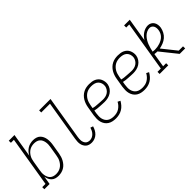

<svg xmlns="http://www.w3.org/2000/svg" viewBox="47 -1550 2373 2373"><g transform="rotate(-45 1233.5 -363.5)"><path d="M210 8Q184 8 160 1Q136 -6 118 -23Q100 -40 90.5 -62.5Q81 -85 77 -110L59 0H-33V-37H24L133 -698H81L80 -735H180L129 -426Q141 -449 159 -469Q177 -489 199 -502.5Q221 -516 246 -522Q271 -528 296 -528Q322 -528 347 -520.5Q372 -513 389.5 -496.5Q407 -480 417.5 -457Q428 -434 431.5 -409Q435 -384 434 -357.5Q433 -331 428 -305L408 -185Q404 -161 396.5 -137Q389 -113 376.5 -90.5Q364 -68 346.5 -48.5Q329 -29 306 -16Q283 -3 258.5 2.5Q234 8 210 8ZM204 -29Q224 -29 244 -33.5Q264 -38 283 -49Q302 -60 317 -76.5Q332 -93 342.5 -111.5Q353 -130 359 -150Q365 -170 368 -191L388 -311Q392 -332 393 -353.5Q394 -375 390.5 -396Q387 -417 378.5 -435.5Q370 -454 354.5 -467Q339 -480 319 -485.5Q299 -491 277 -491Q257 -491 237 -486.5Q217 -482 198.5 -471.5Q180 -461 165 -445Q150 -429 139.5 -411Q129 -393 123 -373Q117 -353 114 -333L94 -213Q90 -191 88.5 -169.5Q87 -148 90.5 -127Q94 -106 102.5 -87Q111 -68 126 -54.5Q141 -41 161.5 -35Q182 -29 204 -29Z M792 8Q770 8 749.5 2.5Q729 -3 714 -16Q699 -29 689 -47Q679 -65 675 -86Q671 -107 672.5 -128.5Q674 -150 677 -172L764 -698H611V-735H810L716 -166Q714 -150 712.5 -134Q711 -118 713 -103Q715 -88 721 -74Q727 -60 737 -49.5Q747 -39 762 -34Q777 -29 793 -29Q813 -29 832.5 -37.5Q852 -46 867.5 -62Q883 -78 892.5 -97Q902 -116 908 -136L943 -124Q936 -99 923 -74.5Q910 -50 890 -31Q870 -12 844 -2Q818 8 792 8Z M1213 8Q1184 8 1156.5 2Q1129 -4 1106.5 -18.5Q1084 -33 1069 -55Q1054 -77 1047 -103.5Q1040 -130 1040.5 -158.5Q1041 -187 1045 -215L1065 -335Q1069 -360 1077.5 -385Q1086 -410 1099.5 -433Q1113 -456 1132.5 -475Q1152 -494 1176.5 -506.5Q1201 -519 1226.5 -523.5Q1252 -528 1276 -528Q1300 -528 1323 -524.5Q1346 -521 1366 -511.5Q1386 -502 1401.5 -487Q1417 -472 1426 -452Q1435 -432 1438.5 -409Q1442 -386 1438 -363Q1433 -334 1415.5 -308Q1398 -282 1372 -265.5Q1346 -249 1317 -242.5Q1288 -236 1259 -236Q1238 -236 1216.5 -237.5Q1195 -239 1174.5 -240Q1154 -241 1132.5 -243.5Q1111 -246 1092 -251L1085 -209Q1082 -187 1081 -164Q1080 -141 1085 -120Q1090 -99 1101 -81Q1112 -63 1129.5 -51Q1147 -39 1169 -34Q1191 -29 1213 -29Q1237 -29 1260.5 -34Q1284 -39 1305 -52Q1326 -65 1343.5 -84Q1361 -103 1372 -125L1406 -108Q1391 -82 1371 -59Q1351 -36 1325 -20.5Q1299 -5 1270 1.5Q1241 8 1213 8ZM1266 -271Q1287 -271 1309 -276Q1331 -281 1350.5 -294Q1370 -307 1382.5 -327Q1395 -347 1399 -368Q1403 -395 1395.5 -419.5Q1388 -444 1370.5 -461Q1353 -478 1328 -484.5Q1303 -491 1277 -491Q1256 -491 1235 -487Q1214 -483 1194.5 -472.5Q1175 -462 1159 -445.5Q1143 -429 1132 -410Q1121 -391 1115 -370.5Q1109 -350 1105 -329L1098 -288Q1117 -282 1138.5 -279.5Q1160 -277 1181 -276Q1202 -275 1223.5 -273Q1245 -271 1266 -271Z M1713 8Q1684 8 1656.5 2Q1629 -4 1606.5 -18.5Q1584 -33 1569 -55Q1554 -77 1547 -103.5Q1540 -130 1540.5 -158.5Q1541 -187 1545 -215L1565 -335Q1569 -360 1577.5 -385Q1586 -410 1599.5 -433Q1613 -456 1632.5 -475Q1652 -494 1676.5 -506.5Q1701 -519 1726.5 -523.5Q1752 -528 1776 -528Q1800 -528 1823 -524.5Q1846 -521 1866 -511.5Q1886 -502 1901.5 -487Q1917 -472 1926 -452Q1935 -432 1938.5 -409Q1942 -386 1938 -363Q1933 -334 1915.5 -308Q1898 -282 1872 -265.5Q1846 -249 1817 -242.5Q1788 -236 1759 -236Q1738 -236 1716.5 -237.5Q1695 -239 1674.5 -240Q1654 -241 1632.5 -243.5Q1611 -246 1592 -251L1585 -209Q1582 -187 1581 -164Q1580 -141 1585 -120Q1590 -99 1601 -81Q1612 -63 1629.5 -51Q1647 -39 1669 -34Q1691 -29 1713 -29Q1737 -29 1760.5 -34Q1784 -39 1805 -52Q1826 -65 1843.5 -84Q1861 -103 1872 -125L1906 -108Q1891 -82 1871 -59Q1851 -36 1825 -20.5Q1799 -5 1770 1.5Q1741 8 1713 8ZM1766 -271Q1787 -271 1809 -276Q1831 -281 1850.5 -294Q1870 -307 1882.5 -327Q1895 -347 1899 -368Q1903 -395 1895.5 -419.5Q1888 -444 1870.5 -461Q1853 -478 1828 -484.5Q1803 -491 1777 -491Q1756 -491 1735 -487Q1714 -483 1694.5 -472.5Q1675 -462 1659 -445.5Q1643 -429 1632 -410Q1621 -391 1615 -370.5Q1609 -350 1605 -329L1598 -288Q1617 -282 1638.5 -279.5Q1660 -277 1681 -276Q1702 -275 1723.5 -273Q1745 -271 1766 -271Z M1982 0V-37H2040L2149 -698H2096V-735H2195L2145 -428Q2158 -449 2175 -467.5Q2192 -486 2213 -500Q2234 -514 2257 -521Q2280 -528 2303 -528Q2328 -528 2349 -516.5Q2370 -505 2382 -485.5Q2394 -466 2397.5 -442Q2401 -418 2397 -393Q2391 -361 2374.5 -329.5Q2358 -298 2331.5 -275.5Q2305 -253 2272 -240Q2239 -227 2206 -221L2353 -37H2428L2429 0H2333L2160 -216H2154Q2143 -216 2132 -217Q2121 -218 2110 -220L2080 -37H2133V0ZM2157 -253Q2178 -253 2199.5 -256.5Q2221 -260 2241.5 -267Q2262 -274 2282 -285Q2302 -296 2318 -312.5Q2334 -329 2343.5 -349.5Q2353 -370 2356 -391Q2359 -408 2357.5 -425.5Q2356 -443 2348.5 -458Q2341 -473 2327 -482Q2313 -491 2295 -491Q2270 -491 2245 -479Q2220 -467 2201 -447.5Q2182 -428 2168 -404.5Q2154 -381 2144.5 -356.5Q2135 -332 2128 -307Q2121 -282 2116 -256Q2127 -255 2137 -254Q2147 -253 2157 -253Z"/></g></svg>

Font: Iosevka Curly Slab Extralight
Style: Italic
Weight: 200
Italic angle: -9°
Monospace: yes
Designer: Belleve Invis
Foundry: Belleve Invis
Version: Version 22.1.2; ttfautohint (v1.8.4)